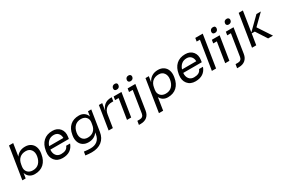

<svg xmlns="http://www.w3.org/2000/svg" viewBox="125 -2171 5588 3801"><g transform="rotate(-30 2918.5 -270.0)"><path d="M327.1 18.1Q256.3 18.1 208.5 -17.6Q160.6 -53.2 142.1 -115.2L124 0H47.9L164.1 -730H259.8L214.8 -446.8Q288.1 -551.8 425.8 -551.8Q500.5 -551.8 553.2 -516.1Q606 -480.5 627.7 -418.2Q649.4 -356 637.2 -277.8L633.8 -259.8Q613.3 -128.4 534.2 -55.2Q455.1 18.1 327.1 18.1ZM330.1 -65.9Q418.5 -65.9 471.4 -119.9Q524.4 -173.8 540 -269Q553.7 -355 513.2 -411.4Q472.7 -467.8 393.1 -467.8Q306.6 -467.8 253.2 -420.7Q199.7 -373.5 186 -287.1L178.2 -241.2Q166 -164.6 208.7 -115.2Q251.5 -65.9 330.1 -65.9Z M962.9 18.1Q845.7 18.1 783.4 -59.8Q721.2 -137.7 739.7 -257.8L743.2 -275.9Q763.7 -406.7 842 -479.2Q920.4 -551.8 1047.9 -551.8Q1160.2 -551.8 1220 -478.5Q1279.8 -405.3 1261.7 -292L1254.9 -249H832Q824.7 -168.5 863.8 -117.2Q902.8 -65.9 977.1 -65.9Q1039.6 -65.9 1081.1 -87.4Q1122.6 -108.9 1141.1 -159.2H1231Q1167.5 18.1 962.9 18.1ZM1034.2 -467.8Q962.9 -467.8 915.5 -429.2Q868.2 -390.6 845.7 -320.8H1170.9Q1169.9 -386.7 1133.5 -427.2Q1097.2 -467.8 1034.2 -467.8Z M1518.6 208Q1451.2 208 1374.5 196.8L1387.7 116.2Q1469.2 127.9 1535.6 127.9Q1630.4 127.9 1690.2 79.8Q1750 31.7 1764.6 -59.1L1772 -101.1Q1700.2 3.9 1562.5 3.9Q1487.8 3.9 1435.5 -31.7Q1383.3 -67.4 1361.8 -129.4Q1340.3 -191.4 1352.5 -269L1356 -287.1Q1376.5 -413.6 1453.6 -482.7Q1530.8 -551.8 1655.8 -551.8Q1724.1 -551.8 1772 -517.8Q1819.8 -483.9 1838.9 -424.8L1856 -534.2H1931.6L1856.9 -63Q1836.4 69.3 1747.6 138.7Q1658.7 208 1518.6 208ZM1594.7 -84Q1678.2 -84 1730.7 -130.1Q1783.2 -176.3 1795.9 -259.8L1803.7 -306.2Q1815.9 -379.4 1774.2 -425.8Q1732.4 -472.2 1656.7 -472.2Q1569.8 -472.2 1517.1 -420.7Q1464.4 -369.1 1449.7 -277.8Q1436 -193.8 1476.1 -138.9Q1516.1 -84 1594.7 -84Z M2116.7 0H2020.5L2105.5 -534.2H2181.6L2155.8 -369.1Q2181.2 -451.2 2239 -495.6Q2296.9 -540 2384.8 -540H2402.8L2388.7 -454.1H2354.5Q2275.4 -454.1 2225.3 -411.1Q2175.3 -368.2 2162.6 -289.1Z M2512.2 -680.2Q2516.6 -707.5 2535.4 -723.9Q2554.2 -740.2 2585.4 -740.2Q2616.7 -740.2 2629.6 -723.9Q2642.6 -707.5 2638.2 -680.2Q2634.3 -652.8 2616 -636.5Q2597.7 -620.1 2566.4 -620.1Q2535.2 -620.1 2521.7 -636.5Q2508.3 -652.8 2512.2 -680.2ZM2536.1 0H2440.4L2513.2 -458H2431.2L2443.4 -534.2H2621.6L2609.4 -458Z M2884.8 -627.9Q2857.4 -627.9 2842.5 -644.8Q2827.6 -661.6 2832 -688Q2836.4 -717.3 2855 -732.7Q2873.5 -748 2903.8 -748Q2931.6 -748 2946.8 -731.2Q2961.9 -714.4 2958 -688Q2953.6 -659.2 2934.3 -643.6Q2915 -627.9 2884.8 -627.9ZM2637.2 204.1H2594.7L2608.9 118.2H2665Q2703.1 118.2 2727.1 97.4Q2751 76.7 2756.8 39.1L2835 -458H2751L2763.2 -534.2H2939L2851.1 24.9Q2837.4 111.3 2781.7 157.7Q2726.1 204.1 2637.2 204.1Z M3150.9 200.2H3054.7L3170.9 -534.2H3247.1L3227.1 -407.2Q3260.7 -477.1 3319.8 -514.4Q3378.9 -551.8 3461.9 -551.8Q3537.1 -551.8 3590.1 -515.9Q3643.1 -480 3665 -417.2Q3687 -354.5 3674.8 -275.9L3671.9 -257.8Q3651.4 -127 3573.2 -54.4Q3495.1 18.1 3368.7 18.1Q3307.6 18.1 3263.2 -9.5Q3218.8 -37.1 3195.8 -85.9ZM3367.7 -65.9Q3455.6 -65.9 3508.8 -119.1Q3562 -172.4 3577.6 -267.1Q3591.3 -353.5 3550.8 -410.6Q3510.3 -467.8 3430.7 -467.8Q3344.2 -467.8 3290.8 -420.7Q3237.3 -373.5 3223.6 -287.1L3215.8 -241.2Q3203.6 -164.6 3246.6 -115.2Q3289.6 -65.9 3367.7 -65.9Z M4000.5 18.1Q3883.3 18.1 3821 -59.8Q3758.8 -137.7 3777.3 -257.8L3780.8 -275.9Q3801.3 -406.7 3879.6 -479.2Q3958 -551.8 4085.4 -551.8Q4197.8 -551.8 4257.6 -478.5Q4317.4 -405.3 4299.3 -292L4292.5 -249H3869.6Q3862.3 -168.5 3901.4 -117.2Q3940.4 -65.9 4014.6 -65.9Q4077.1 -65.9 4118.7 -87.4Q4160.2 -108.9 4178.7 -159.2H4268.6Q4205.1 18.1 4000.5 18.1ZM4071.8 -467.8Q4000.5 -467.8 3953.1 -429.2Q3905.8 -390.6 3883.3 -320.8H4208.5Q4207.5 -386.7 4171.1 -427.2Q4134.8 -467.8 4071.8 -467.8Z M4476.6 0H4380.4L4484.4 -653.8H4410.2L4422.4 -730H4592.3L4580.6 -653.8Z M4756.8 -680.2Q4761.2 -707.5 4780 -723.9Q4798.8 -740.2 4830.1 -740.2Q4861.3 -740.2 4874.3 -723.9Q4887.2 -707.5 4882.8 -680.2Q4878.9 -652.8 4860.6 -636.5Q4842.3 -620.1 4811 -620.1Q4779.8 -620.1 4766.4 -636.5Q4752.9 -652.8 4756.8 -680.2ZM4780.8 0H4685.1L4757.8 -458H4675.8L4688 -534.2H4866.2L4854 -458Z M5129.4 -627.9Q5102.1 -627.9 5087.2 -644.8Q5072.3 -661.6 5076.7 -688Q5081.1 -717.3 5099.6 -732.7Q5118.2 -748 5148.4 -748Q5176.3 -748 5191.4 -731.2Q5206.5 -714.4 5202.6 -688Q5198.2 -659.2 5179 -643.6Q5159.7 -627.9 5129.4 -627.9ZM4881.8 204.1H4839.4L4853.5 118.2H4909.7Q4947.8 118.2 4971.7 97.4Q4995.6 76.7 5001.5 39.1L5079.6 -458H4995.6L5007.8 -534.2H5183.6L5095.7 24.9Q5082 111.3 5026.4 157.7Q4970.7 204.1 4881.8 204.1Z M5394.5 0H5298.3L5414.6 -730H5510.3L5437.5 -268.1L5707.5 -534.2H5808.6L5575.7 -306.2L5777.3 0H5666.5L5505.4 -249H5434.6Z"/></g></svg>

Font: Sora Italic
Style: Regular
Weight: 400
Designer: Jonathan Barnbrook, Julián Moncada
Foundry: Barnbrook Fonts
Version: Version 2.000